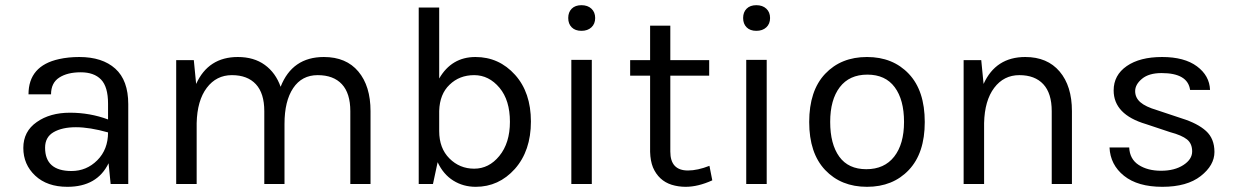

<svg xmlns="http://www.w3.org/2000/svg" viewBox="-20 -710 4768 741"><path d="M122 -239Q173 -275 250 -275Q327 -275 397 -249V-310Q397 -375 370 -403Q343 -431 291.5 -431Q240 -431 208.5 -410.5Q177 -390 177 -346H90Q90 -456 208 -482Q244 -490 286 -490Q375 -490 425 -445Q475 -400 475 -308V0H407L399 -80Q355 11 240 11Q162 11 116 -32Q70 -75 70 -139Q70 -203 122 -239ZM154 -140Q154 -50 256 -50Q314 -50 355.5 -91.5Q397 -133 397 -199Q326 -219 273 -219Q220 -219 187 -200Q154 -181 154 -140Z M660 0V-478H728L737 -386Q784 -490 898 -490Q960 -490 1002 -459.5Q1044 -429 1063 -375Q1108 -490 1230 -490Q1316 -490 1363 -434Q1410 -378 1410 -281V0H1332V-281Q1332 -350 1299.5 -385Q1267 -420 1206 -420Q1145 -420 1111.5 -370Q1078 -320 1078 -232V0H1000V-281Q1000 -350 967.5 -385Q935 -420 875 -420Q815 -420 778 -371Q741 -322 739 -235V0Z M1596 0V-681H1675V-407Q1723 -490 1815 -490Q1906 -490 1968 -421Q2029 -353 2029 -241Q2029 -128 1967 -58Q1905 11 1816 11Q1768 11 1729.5 -13Q1691 -37 1669 -84L1651 0ZM1675 -204Q1675 -138 1714.5 -98.5Q1754 -59 1810 -59Q1867 -59 1907 -108Q1948 -158 1948 -240Q1948 -323 1908 -371Q1867 -420 1810 -420Q1753 -420 1715 -383Q1677 -347 1675 -282Z M2186.5 -604.5Q2173 -618 2173 -640.5Q2173 -663 2186.5 -676.5Q2200 -690 2224 -690Q2248 -690 2262.5 -676.5Q2277 -663 2277 -640.5Q2277 -618 2262.5 -604.5Q2248 -591 2224 -591Q2200 -591 2186.5 -604.5ZM2185 0V-479H2264V0Z M2412 -418V-478H2489V-611H2567V-478H2717V-418H2567V-125Q2567 -52 2635 -52Q2672 -52 2718 -70L2729 -14Q2674 11 2626 11Q2598 11 2572 3Q2522 -13 2500 -64Q2490 -89 2489 -124V-418Z M2861.5 -604.5Q2848 -618 2848 -640.5Q2848 -663 2861.5 -676.5Q2875 -690 2899 -690Q2923 -690 2937.5 -676.5Q2952 -663 2952 -640.5Q2952 -618 2937.5 -604.5Q2923 -591 2899 -591Q2875 -591 2861.5 -604.5ZM2860 0V-479H2939V0Z M3103 -239Q3103 -360 3164.5 -425Q3226 -490 3326 -490Q3426 -490 3487.5 -425Q3549 -360 3549 -239Q3549 -119 3487.5 -54Q3426 11 3326 11Q3226 11 3164.5 -54Q3103 -119 3103 -239ZM3221 -373.5Q3184 -325 3184 -239.5Q3184 -154 3219 -105.5Q3254 -57 3323.5 -57Q3393 -57 3431 -105.5Q3469 -154 3469 -239.5Q3469 -325 3433 -373.5Q3397 -422 3327.5 -422Q3258 -422 3221 -373.5Z M3699 0V-478H3767L3776 -386Q3823 -490 3937 -490Q4022 -490 4069.5 -434Q4117 -378 4117 -281V0H4039V-281Q4039 -350 4006.5 -385Q3974 -420 3914 -420Q3854 -420 3817 -371Q3780 -322 3778 -235V0Z M4262 -141H4338Q4340 -96 4374.5 -73.5Q4409 -51 4461 -51Q4513 -51 4547 -73Q4581 -95 4581 -125.5Q4581 -156 4561 -172Q4541 -188 4496 -200L4403 -231Q4278 -268 4278 -361Q4278 -420 4328.5 -455Q4379 -490 4465 -490Q4551 -490 4599.5 -454Q4648 -418 4650 -363H4573Q4564 -428 4463 -428Q4414 -428 4387.5 -406Q4361 -384 4361 -358.5Q4361 -333 4381 -315.5Q4401 -298 4445 -285L4541 -253Q4602 -234 4634.5 -204.5Q4667 -175 4667 -123.5Q4667 -72 4614 -30.5Q4561 11 4466 11Q4371 11 4318 -31.5Q4265 -74 4262 -141Z"/></svg>

Font: Karmilla
Style: Regular
Weight: 400
Designer: Jonathan Pinhorn
Version: Version 1.000